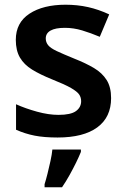

<svg xmlns="http://www.w3.org/2000/svg" viewBox="-20 -573 531 814"><path d="M451 -157Q451 -76 392.5 -33Q334 10 224 10Q167 10 126.5 2Q86 -6 48 -23V-131Q88 -113 137 -99.5Q186 -86 228 -86Q280 -86 302 -102Q324 -118 324 -144Q324 -160 315.5 -172.5Q307 -185 281 -200Q255 -215 202 -236Q150 -257 116 -278Q82 -299 64.5 -329Q47 -359 47 -404Q47 -477 105 -515Q163 -553 258 -553Q308 -553 353 -543Q398 -533 443 -512L403 -417Q365 -433 328.5 -444Q292 -455 255 -455Q215 -455 194.5 -443.5Q174 -432 174 -410Q174 -394 184 -381.5Q194 -369 220.5 -356.5Q247 -344 296 -324Q344 -305 378.5 -284.5Q413 -264 432 -234Q451 -204 451 -157ZM323 71Q315 91 302.5 116.5Q290 142 275 169Q260 196 243 221H169V208Q175 189 181.5 163Q188 137 194 109.5Q200 82 202 61H323Z"/></svg>

Font: Noto Sans Sora Sompeng SemiBold
Style: Regular
Weight: 600
Version: Version 2.101